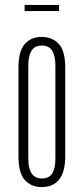

<svg xmlns="http://www.w3.org/2000/svg" viewBox="-20 -750 340 780"><path d="M55 -475Q55 -541 80 -570.5Q105 -600 150 -600Q192 -600 218.5 -572Q245 -544 245 -475V-115Q245 -52 220.5 -21Q196 10 150 10Q107 10 81 -18.5Q55 -47 55 -115ZM150 -565Q121 -565 108 -544Q95 -523 95 -485V-105Q95 -25 150 -25Q180 -25 192.5 -46Q205 -67 205 -105V-485Q205 -523 192 -544Q179 -565 150 -565ZM80 -705V-730H220V-705Z"/></svg>

Font: Exetegue Light
Style: Regular
Weight: 300
Designer: Fábio Duarte Martins
Foundry: Fábio Duarte Martins
Version: Version 0.001